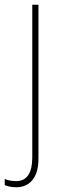

<svg xmlns="http://www.w3.org/2000/svg" viewBox="-52 -548 268 809"><path d="M17 241C68 241 110 206 110 122V-528H84V116C84 178 63 215 17 215C0 215 -17 213 -32 206V232C-20 237 -4 241 17 241Z"/></svg>

Font: Noto Sans Ethiopic SemiCondensed Thin
Style: Regular
Weight: 100
Width: 4
Designer: Monotype Design Team
Foundry: Monotype Imaging Inc.
Version: Version 2.102